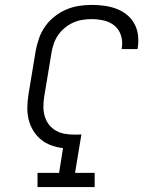

<svg xmlns="http://www.w3.org/2000/svg" viewBox="-20 -763 640 783"><path d="M133 0V-58H221L237 -159Q212 -162 188.5 -170.5Q165 -179 146.5 -194.5Q128 -210 115.5 -230.5Q103 -251 97 -275Q91 -299 91.5 -325Q92 -351 96 -377L126 -558Q131 -584 140 -609Q149 -634 165 -656.5Q181 -679 203.5 -696.5Q226 -714 251 -724.5Q276 -735 302 -739Q328 -743 354 -743Q380 -743 405.5 -739.5Q431 -736 454 -727.5Q477 -719 496 -704Q515 -689 527 -668Q539 -647 542.5 -621.5Q546 -596 542 -571Q542 -569 541.5 -567Q541 -565 541 -563H476Q476 -564 476.5 -565.5Q477 -567 477 -568Q481 -594 473.5 -618Q466 -642 448 -657.5Q430 -673 405 -679Q380 -685 354 -685Q335 -685 316 -682Q297 -679 279 -671Q261 -663 245 -650Q229 -637 217.5 -620.5Q206 -604 199.5 -585.5Q193 -567 190 -548L160 -367Q157 -347 157 -327Q157 -307 162.5 -288.5Q168 -270 179.5 -255Q191 -240 207.5 -230.5Q224 -221 243.5 -217.5Q263 -214 283 -214Q291 -214 298 -214Q305 -214 312 -215L286 -58H366V0Z"/></svg>

Font: Iosevka Curly Slab LtExObl
Style: Regular
Weight: 300
Width: 7
Italic angle: -9°
Monospace: yes
Designer: Belleve Invis
Foundry: Belleve Invis
Version: Version 11.1.0; ttfautohint (v1.8.3)